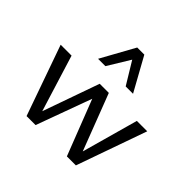

<svg xmlns="http://www.w3.org/2000/svg" viewBox="-172 -889 1071 1071"><g transform="rotate(45 364.0 -353.5)"><path d="M169 0 22 -416H108L221 -51H201L330 -416H402L542 -51L521 -50L623 -416H705L558 0H487L351 -350H368L240 0ZM443 -508 350 -661 335 -707H391L501 -508ZM225 -508 335 -707H391L377 -662L283 -508Z"/></g></svg>

Font: Ysabeau Office Medium
Style: Regular
Weight: 500
Designer: Christian Thalmann (Catharsis Fonts)
Version: Version 2.001;gftools[0.9.30]; featfreeze: tnum,lnum,ss02